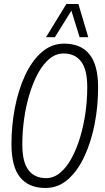

<svg xmlns="http://www.w3.org/2000/svg" viewBox="-20 -926 522 955"><path d="M206 9Q123 9 80 -44Q37 -97 37 -209Q37 -301 54 -389.5Q71 -478 104.5 -550.5Q138 -623 187 -666Q236 -709 299 -709Q382 -709 425 -656Q468 -603 468 -491Q468 -399 451 -310.5Q434 -222 400.5 -149.5Q367 -77 318.5 -34Q270 9 206 9ZM210 -40Q247 -40 279 -66.5Q311 -93 336 -139Q361 -185 378.5 -243Q396 -301 405 -365Q414 -429 414 -492Q414 -580 383.5 -620Q353 -660 296 -660Q258 -660 226 -633.5Q194 -607 169 -561Q144 -515 126.5 -457Q109 -399 100 -335Q91 -271 91 -208Q91 -120 121.5 -80Q152 -40 210 -40ZM209 -741 310 -906H370L419 -741H376L335 -873L253 -741Z"/></svg>

Font: Georama SemiCondensed Light
Style: Italic
Weight: 300
Width: 4
Italic angle: -9°
Designer: Jean-Baptiste Levee
Foundry: Production Type
Version: Version 1.000